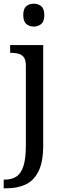

<svg xmlns="http://www.w3.org/2000/svg" viewBox="-32 -780 352 1040"><path d="M-12 240V193H-5Q31 193 56.5 176.5Q82 160 95 119.5Q108 79 108 9V-426Q108 -456 96.5 -470.5Q85 -485 66.5 -489.5Q48 -494 26 -494H23V-536H202V8Q202 97 176.5 148Q151 199 106.5 219.5Q62 240 4 240ZM151 -636Q127 -636 110.5 -650Q94 -664 94 -698Q94 -733 110.5 -746.5Q127 -760 151 -760Q174 -760 191 -746.5Q208 -733 208 -698Q208 -664 191 -650Q174 -636 151 -636Z"/></svg>

Font: Noto Serif Kannada
Style: Regular
Weight: 400
Designer: Universal Thirst, Indian Type Foundry and the Monotype Design Team
Foundry: Monotype Imaging Inc.
Version: Version 2.003